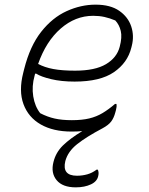

<svg xmlns="http://www.w3.org/2000/svg" viewBox="-20 -556 640 826"><path d="M210 141Q220 100 250.5 70Q281 40 334 8Q313 10 288 10Q209 10 155.5 -20.5Q102 -51 81 -108Q60 -165 80 -243L84 -259Q109 -358 157 -419Q205 -480 266.5 -508Q328 -536 391 -536Q455 -536 493 -509.5Q531 -483 544.5 -442.5Q558 -402 547 -359L545 -351Q529 -286 470 -245.5Q411 -205 301 -205Q244 -205 200 -215.5Q156 -226 136 -239H131L129 -231Q116 -185 123 -141.5Q130 -98 153 -69Q184 -53 215.5 -46Q247 -39 289 -39Q333 -39 364 -46.5Q395 -54 421 -69.5Q447 -85 475 -109H481Q482 -102 481.5 -96.5Q481 -91 479 -83Q478 -77 476 -72Q470 -49 458.5 -33.5Q447 -18 421 -4Q351 33 311.5 64.5Q272 96 261 137Q246 200 311 200Q334 200 355.5 194Q377 188 395 174H401Q406 186 403 199Q399 224 371.5 237Q344 250 306 250Q249 250 223.5 219Q198 188 210 141ZM381 -488Q304 -488 241 -433Q178 -378 144 -281Q172 -266 209.5 -259Q247 -252 303 -252Q389 -252 436 -280Q483 -308 495 -355Q506 -396 499.5 -423Q493 -450 476 -468Q452 -478 429.5 -483Q407 -488 381 -488Z"/></svg>

Font: Recursive Mn Csl St Lt
Style: Italic
Weight: 300
Italic angle: -15°
Monospace: yes
Version: Version 1.079;hotconv 1.0.112;makeotfexe 2.5.65598; ttfautoh